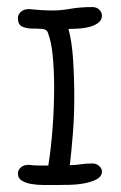

<svg xmlns="http://www.w3.org/2000/svg" viewBox="-20 -527 347 549"><path d="M118.2 -53.7Q126 -102.5 130.4 -161.1Q134.8 -219.7 134.8 -278.3Q134.8 -325.2 130.9 -366.2Q127 -407.2 117.2 -432.6Q114.3 -443.4 100.6 -444.3Q86.9 -445.3 71.8 -445.3Q56.6 -445.3 43.9 -450.7Q31.2 -456.1 31.2 -475.6Q31.2 -485.4 39.6 -493.2Q47.9 -501 62.5 -501Q82 -499 99.1 -498Q116.2 -497.1 131.8 -497.1Q154.3 -497.1 182.1 -502Q210 -506.8 244.1 -506.8Q255.9 -506.8 263.7 -499.5Q271.5 -492.2 271.5 -482.4Q271.5 -469.7 261.2 -461.9Q251 -454.1 236.3 -450.2Q221.7 -446.3 205.1 -445.3Q188.5 -444.3 175.8 -444.3Q185.5 -409.2 189 -356.4Q192.4 -303.7 192.4 -248Q192.4 -192.4 188 -140.1Q183.6 -87.9 179.7 -54.7Q194.3 -54.7 209.5 -57.1Q224.6 -59.6 244.1 -59.6Q255.9 -59.6 263.7 -52.2Q271.5 -44.9 271.5 -37.1Q271.5 -22.5 256.8 -14.6Q242.2 -6.8 221.7 -2.9Q201.2 1 178.7 1.5Q156.2 2 140.6 2Q124 2 105 2Q85.9 2 69.3 -1Q52.7 -3.9 42 -10.7Q31.2 -17.6 31.2 -31.2Q31.2 -41 39.6 -48.3Q47.9 -55.7 62.5 -55.7Q69.3 -54.7 76.7 -54.2Q84 -53.7 91.8 -53.7Z"/></svg>

Font: Hi Melody Cyrillic
Style: Regular
Weight: 400
Version: Version 0.90 April 10, 2018